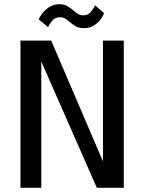

<svg xmlns="http://www.w3.org/2000/svg" viewBox="-20 -893 690 913"><path d="M77.3 0V-700H223.4L486.1 -87.1H469.6V-700H568.6V0H440.4L171.9 -610.9H176.3V0ZM377.4 -759.1Q353.9 -759.1 338.8 -768.6Q323.6 -778 311.4 -788.4Q300.9 -797.4 290.3 -804.2Q279.7 -811 265.9 -811Q241.1 -811 227.3 -793.6Q213.6 -776.2 208.4 -763.9L164.4 -800.7Q167.4 -810.7 180 -827.9Q192.5 -845 213.5 -859Q234.6 -873 262.5 -873Q285.4 -873 300.8 -863.7Q316.1 -854.4 328.5 -843.7Q339.7 -834.2 350.4 -827.2Q361.1 -820.1 375.3 -820.1Q399.3 -820.1 413.3 -838Q427.4 -855.8 432.1 -867.9L474.9 -830.6Q471.9 -820.2 460.4 -803.3Q448.8 -786.4 428.3 -772.8Q407.8 -759.1 377.4 -759.1Z"/></svg>

Font: Trispace Thin
Style: Regular
Weight: 100
Designer: Tyler Finck
Foundry: Etcetera Type Company
Version: Version 1.210